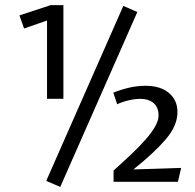

<svg xmlns="http://www.w3.org/2000/svg" viewBox="-20 -712 765 752"><path d="M164.2 -325V-631.6L74.4 -600.4L56.1 -651.7Q83.1 -660.7 115.3 -671.1Q147.4 -681.5 178.9 -692H228.3V-325ZM161.1 -3.5 463 -688.8 517.9 -665 216 20.1ZM424.8 0V-44.2Q460.6 -76.1 492.7 -106.4Q524.7 -136.6 549.1 -164.2Q573.5 -191.8 587.3 -216Q601 -240.1 601 -259.3Q601 -291.2 581.9 -308Q562.7 -324.8 528.8 -324.8Q509 -324.8 483.7 -319Q458.4 -313.1 438.9 -303.6L423.8 -349.2Q455 -361.5 486 -368.7Q517.1 -376 550.4 -376Q608.2 -376 641.7 -347.9Q675.1 -319.7 675.1 -273Q675.1 -219.8 628.8 -165.9Q582.4 -112 502.6 -48.4L689.6 -54.4L676.8 0Z"/></svg>

Font: Ancizar Sans Thin
Style: Regular
Weight: 100
Designer: Cesar Puertas, Viviana Monsalve, Julian Moncada, Julian Prieto, Jose Castro, Mariel Hernandez, Felipe Aragon, Sara Alarc
Version: Version 8.100